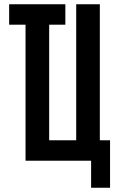

<svg xmlns="http://www.w3.org/2000/svg" viewBox="-20 -755 540 902"><path d="M408 127V0H100V-639H23V-735H287V-639H211V-96H338V-735H449V-96H497V127Z"/></svg>

Font: Iosevka SS08 Regular
Style: Bold
Weight: 700
Monospace: yes
Designer: Belleve Invis
Foundry: Belleve Invis
Version: Version 16.3.4; ttfautohint (v1.8.4)